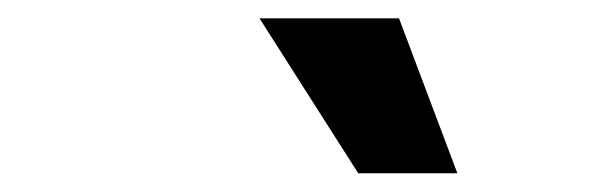

<svg xmlns="http://www.w3.org/2000/svg" viewBox="-20 -761 640 207"><path d="M366.2 -574.2 259.8 -741.2H410.2L473.1 -574.2Z"/></svg>

Font: Office Code Pro D Bold Italic
Style: Regular
Weight: 700
Italic angle: -9°
Designer: Nathan Rutzky & Paul D. Hunt
Foundry: Adobe Systems Incorporated
Version: Version 1.004;PS 001.004;hotconv 1.0.70;makeotf.lib2.5.58329